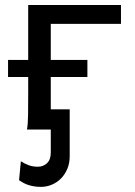

<svg xmlns="http://www.w3.org/2000/svg" viewBox="-20 -518 540 768"><path d="M12.2 -278.3H92.8V-498H463.9V-422.4H183.1V-278.3H329.6V-210H183.1V-80.6H258.8V107.4Q258.8 135.3 249 158Q239.3 180.7 223.4 196.5Q207.5 212.4 186.8 220.9Q166 229.5 144 229.5Q118.7 229.5 97.2 223.1Q75.7 216.8 56.2 202.6L63.5 127Q79.1 137.2 95.2 143.1Q111.3 148.9 131.8 148.9Q152.8 148.9 168 134.8Q183.1 120.6 183.1 92.8V0H87.9Q91.8 -20.5 92.3 -59.3Q92.8 -98.1 92.8 -148.9V-210H12.2Z"/></svg>

Font: Andika FrenchTight
Style: Regular
Weight: 400
Designer: Victor Gaultney, Annie Olsen, Julie Remington, Don Collingsworth, Eric Hays, Becca Hirsbrunner
Foundry: SIL International
Version: Version 5.000 ; Dig1 Dig4Opn Dig7 LnSpcTght